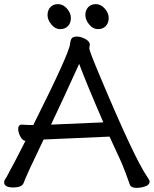

<svg xmlns="http://www.w3.org/2000/svg" viewBox="-27 -894 744 929"><path d="M220 -291 473 -302Q391 -491 356 -585Q278 -413 220 -291ZM633 15Q607 15 601 -1Q582 -57 561 -107L503 -233L345 -226Q199 -219 184 -219Q101 -47 87 -8Q79 13 37 13Q-7 13 -7 -12Q-7 -20 -2.5 -26Q2 -32 6 -39.5Q10 -47 19.5 -65Q29 -83 48.5 -119.5Q68 -156 96 -212H99Q83 -212 72 -232.5Q61 -253 61 -270Q61 -291 79 -291Q98 -289 134 -289Q307 -634 312 -681Q314 -701 320.5 -709Q327 -717 346 -717Q362 -717 383 -707Q404 -697 408 -680L405 -660Q405 -648 458 -522Q624 -127 685 -39Q697 -22 697 -16Q697 0 676.5 7.5Q656 15 633 15ZM302 -768Q288 -753 264 -753Q240 -753 221.5 -775.5Q203 -798 203 -821Q203 -844 216.5 -859Q230 -874 254 -874Q278 -874 297 -852.5Q316 -831 316 -807Q316 -783 302 -768ZM485 -768Q471 -753 447 -753Q423 -753 404.5 -775.5Q386 -798 386 -821Q386 -844 399.5 -859Q413 -874 437 -874Q461 -874 480 -852.5Q499 -831 499 -807Q499 -783 485 -768Z"/></svg>

Font: LXGW WenKai Medium
Style: Regular
Weight: 500
Designer: LXGW / Fontworks Inc.
Foundry: LXGW / Fontworks Inc.
Version: Version 1.501; October 10, 2024